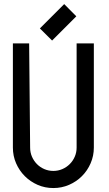

<svg xmlns="http://www.w3.org/2000/svg" viewBox="-20 -930 538 952"><path d="M445.3 -198.2Q445.3 -157.2 429.4 -120.6Q413.6 -84 386.2 -56.6Q358.9 -29.3 322.3 -13.4Q285.6 2.4 244.6 2.4Q203.1 2.4 166.7 -13.4Q130.4 -29.3 103 -56.6Q75.7 -84 59.8 -120.4Q43.9 -156.7 43.9 -198.2V-714.8H124.5L129.4 -198.2Q129.4 -174.3 138.4 -153.3Q147.5 -132.3 163.1 -116.5Q178.7 -100.6 199.7 -91.6Q220.7 -82.5 244.6 -82.5Q268.1 -82.5 289.1 -91.6Q310.1 -100.6 325.9 -116.5Q341.8 -132.3 350.8 -153.3Q359.9 -174.3 359.9 -198.2V-714.8H445.3ZM177.7 -789.1 298.3 -909.7 358.4 -849.1 238.3 -729Z"/></svg>

Font: Proletarsk
Style: Regular
Weight: 400
Designer: Peter Wiegel, original typeface by Carl Albert Fahrenwaldt 1901
Foundry: Peter Wiegel
Version: Version 1.000 2010 initial release